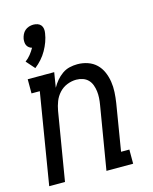

<svg xmlns="http://www.w3.org/2000/svg" viewBox="-115 -841 730 917"><g transform="rotate(-15 250.0 -382.5)"><path d="M95 -562 58 -604Q73 -615 84.5 -629.5Q96 -644 105 -660Q97 -662 90.5 -667Q84 -672 80.5 -679Q77 -686 76.5 -694.5Q76 -703 77 -711Q79 -722 84 -732.5Q89 -743 97.5 -750.5Q106 -758 117 -761.5Q128 -765 139 -765Q150 -765 160 -761.5Q170 -758 176 -750.5Q182 -743 183.5 -732.5Q185 -722 183 -711Q180 -690 172.5 -669.5Q165 -649 154 -629.5Q143 -610 128 -593Q113 -576 95 -562ZM13 0 87 -450H46V-520H177L165 -446Q175 -464 188 -479.5Q201 -495 218 -507Q235 -519 254.5 -523.5Q274 -528 293 -528Q320 -528 344.5 -519.5Q369 -511 386.5 -494Q404 -477 414 -454Q424 -431 428 -405.5Q432 -380 430.5 -353.5Q429 -327 425 -301L387 -70H428V0H296L348 -312Q351 -329 352 -346Q353 -363 351 -379Q349 -395 343.5 -410Q338 -425 327.5 -436Q317 -447 301.5 -452.5Q286 -458 269 -458Q246 -458 223.5 -449Q201 -440 184.5 -422Q168 -404 159.5 -382Q151 -360 147 -337L91 0Z"/></g></svg>

Font: Iosevka Gothic
Style: Italic
Weight: 400
Italic angle: -9°
Monospace: yes
Designer: Belleve Invis
Foundry: Belleve Invis
Version: Version 15.5.1; ttfautohint (v1.8.4)